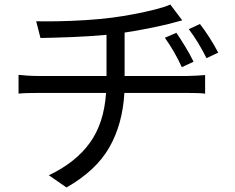

<svg xmlns="http://www.w3.org/2000/svg" viewBox="-20 -776 1040 849"><path d="M760 -631Q777 -606 798.5 -571Q820 -536 836 -503L784 -479Q752 -549 709 -609ZM864 -670Q883 -646 905.5 -611Q928 -576 945 -543L893 -519Q875 -555 856.5 -585.5Q838 -616 815 -647ZM140 -682Q178 -681 236 -682Q294 -683 358 -687Q422 -691 476 -698Q522 -704 572 -713.5Q622 -723 665.5 -734Q709 -745 733 -756L786 -686Q770 -682 755.5 -678Q741 -674 730 -671Q693 -662 639 -651Q585 -640 531 -632V-440H808Q824 -440 847.5 -441.5Q871 -443 887 -444V-362Q871 -364 849.5 -364.5Q828 -365 809 -365H530Q522 -226 463 -123.5Q404 -21 274 53L196 -1Q314 -57 377 -144Q440 -231 449 -365H151Q127 -365 103.5 -364.5Q80 -364 62 -362V-445Q79 -443 103 -441.5Q127 -440 149 -440H451V-622Q375 -615 296 -612Q217 -609 159 -608Z"/></svg>

Font: Chiron Sans HK TT
Style: Regular
Weight: 400
Designer: Ryoko NISHIZUKA 西塚涼子 (kana, bopomofo & ideographs); Paul D. Hunt (Latin, Greek & Cyrillic); Sandoll Communications 산돌커뮤니
Foundry: Adobe
Version: Version 2.022;hotconv 1.0.109;makeotfexe 2.5.65596